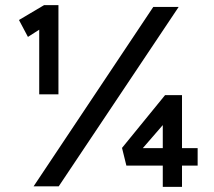

<svg xmlns="http://www.w3.org/2000/svg" viewBox="-20 -727 833 749"><path d="M133 -633 139 -615 89 -583 54 -649 152 -707H208V-359H171Q161 -359 152 -359Q143 -359 133 -359ZM111 0 578 -700H677L209 0ZM690 -149H751V-81H690V2H615V-81H473L456 -150L624 -356H690ZM615 -149V-239L537 -149Z"/></svg>

Font: Mach
Style: Regular
Weight: 400
Version: Version 1.002